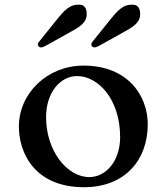

<svg xmlns="http://www.w3.org/2000/svg" viewBox="-20 -782 707 814"><path d="M60.1 -245.6C60.1 -128.9 130.9 11.7 335.9 11.7C511.7 11.7 606.4 -105.5 606.4 -254.9C606.4 -376 522.5 -503.9 334 -503.9C180.7 -503.9 60.1 -386.7 60.1 -245.6ZM175.3 -285.2C175.3 -387.2 233.4 -459.5 307.1 -459.5C395 -459.5 489.3 -362.8 489.3 -200.7C489.3 -99.6 429.7 -31.2 358.4 -31.2C264.6 -31.2 175.3 -142.1 175.3 -285.2ZM380.4 -581.1C385.3 -581.1 390.1 -582.5 401.4 -588.4L507.8 -647.9C564.9 -677.2 574.2 -699.7 574.2 -722.7C574.2 -746.1 564.9 -762.2 542 -762.2C515.6 -762.2 494.1 -756.8 453.6 -706.5L375.5 -609.4C369.6 -602.5 367.2 -598.1 367.2 -593.3C367.2 -587.9 371.1 -581.1 380.4 -581.1ZM153.8 -581.1C158.7 -581.1 163.6 -582.5 174.8 -588.4L281.2 -647.9C338.4 -677.2 347.7 -699.7 347.7 -722.7C347.7 -746.1 338.4 -762.2 315.4 -762.2C289.1 -762.2 267.6 -756.8 227.1 -706.5L148.9 -609.4C143.1 -602.5 140.6 -598.1 140.6 -593.3C140.6 -587.9 144.5 -581.1 153.8 -581.1Z"/></svg>

Font: Stoke
Style: Light
Weight: 300
Designer: Nicole Fally
Foundry: Nicole Fally
Version: Version 1.001